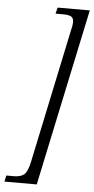

<svg xmlns="http://www.w3.org/2000/svg" viewBox="-115 -795 469 958"><g transform="rotate(5 120.0 -316.0)"><path d="M-55 128 -48 97H-9Q23 97 40.5 83Q58 69 69 17L210 -652Q217 -679 217 -694Q217 -716 203.5 -722.5Q190 -729 166 -729H126L134 -760H295L107 128Z"/></g></svg>

Font: Noto Serif ExtraCondensed Light
Style: Italic
Weight: 300
Width: 2
Italic angle: -12°
Designer: Monotype Design Team
Foundry: Monotype Imaging Inc.
Version: Version 2.014; ttfautohint (v1.8.4.7-5d5b)